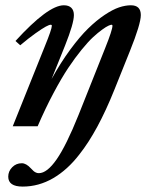

<svg xmlns="http://www.w3.org/2000/svg" viewBox="-20 -478 553 727"><path d="M28.3 0 149.4 -301.8Q176.3 -367.7 176.3 -380.4Q176.3 -384.3 171.9 -384.3Q166.5 -384.3 153.3 -377.2Q140.1 -370.1 114 -351.6Q87.9 -333 56.6 -306.6L38.6 -322.8Q162.1 -458 221.7 -458Q240.2 -458 250 -448.5Q259.8 -439 259.8 -420.9Q259.8 -389.6 226.6 -306.2L175.3 -178.7Q209.5 -240.7 245.8 -290Q282.2 -339.4 313.7 -370.1Q345.2 -400.9 376 -421.4Q406.7 -441.9 430.7 -450Q454.6 -458 475.6 -458Q513.2 -458 513.2 -420.9Q513.2 -387.2 471.7 -284.2L413.1 -138.2Q350.1 19 280.8 106.4Q235.8 165 181.2 196.8Q126.5 228.5 65.9 228.5Q11.2 228.5 11.2 190.9Q11.2 170.4 26.1 155.3Q41 140.1 62.5 140.1Q79.1 140.1 96.7 159.2Q103.5 166.5 107.2 169.7Q110.8 172.9 116 175.3Q121.1 177.7 127 177.7Q158.2 177.7 194.6 125.2Q231 72.8 277.3 -42.5L378.4 -296.4Q405.8 -364.7 405.8 -380.4Q405.8 -384.3 401.9 -384.3Q398.9 -384.3 390.6 -380.6Q382.3 -377 366.7 -365.7Q351.1 -354.5 332.5 -337.4Q314 -320.3 289.1 -289.8Q264.2 -259.3 238.5 -220.9Q212.9 -182.6 182.4 -125.2Q151.9 -67.9 122.6 0Z"/></svg>

Font: Elstob 8pt SemiBold
Style: Italic
Weight: 600
Italic angle: -20°
Designer: Peter S. Baker
Version: Version 1.015